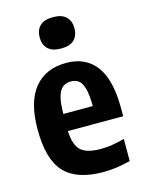

<svg xmlns="http://www.w3.org/2000/svg" viewBox="-120 -862 714 944"><g transform="rotate(-15 237.0 -390.0)"><path d="M287.5 10.5Q152.5 10.5 90.2 -55.8Q28 -122 28 -275.5Q28 -415.5 85.8 -485.5Q143.5 -555.5 247.5 -555.5Q347 -555.5 399.2 -485.2Q451.5 -415 451.5 -271.5V-229.5H170Q173 -157.5 203.2 -130Q233.5 -102.5 304.5 -102.5Q333 -102.5 362.8 -107.2Q392.5 -112 425.5 -121V-8.5Q353 10.5 287.5 10.5ZM247 -461.5Q223.5 -461.5 206.5 -449.5Q189.5 -437.5 180 -406.2Q170.5 -375 170 -316.5H320Q319.5 -375 310.8 -406.2Q302 -437.5 286 -449.5Q270 -461.5 247 -461.5ZM243.5 -630Q198.5 -630 176.8 -651.2Q155 -672.5 155 -709.5Q155 -747 176.8 -768.2Q198.5 -789.5 243.5 -789.5Q288.5 -789.5 310.2 -768.2Q332 -747 332 -709.5Q332 -672.5 310.2 -651.2Q288.5 -630 243.5 -630Z"/></g></svg>

Font: Encode Sans Condensed
Style: Bold
Weight: 700
Width: 3
Designer: Multiple Designers
Foundry: Impallari Type
Version: Version 3.000; ttfautohint (v1.8.3) -l 8 -r 50 -G 200 -x 14 